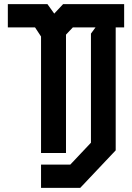

<svg xmlns="http://www.w3.org/2000/svg" viewBox="-20 -742 640 931"><path d="M18 -722V-609H150L179 -565V0H300V-574L333 -609H443L421 -579V-50L321 56H179V169H369L541 -13V-609H582V-722H286L243 -676L210 -722Z"/></svg>

Font: Kode Mono
Style: Bold
Weight: 700
Monospace: yes
Designer: Isa Ozler
Foundry: Kadena LLC
Version: Version 1.206;gftools[0.9.28]